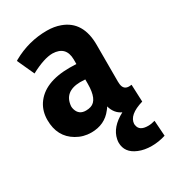

<svg xmlns="http://www.w3.org/2000/svg" viewBox="-175 -595 802 897"><g transform="rotate(-30 226.0 -146.0)"><path d="M452.1 198.2 446.3 114.3Q426.8 120.1 409.2 120.1Q362.3 120.1 357.4 86.9Q356.4 83 356.4 80.1Q358.4 32.2 441.4 7.8L437.5 -85Q431.6 -84 423.8 -84Q394.5 -84 390.6 -115.2Q389.6 -122.1 389.6 -129.9V-328.1Q389.6 -455.1 292 -490.2Q259.8 -502 220.7 -502Q122.1 -502 35.2 -453.1Q32.2 -451.2 29.3 -449.2L71.3 -357.4Q144.5 -396.5 190.4 -396.5Q261.7 -394.5 262.7 -323.2V-297.9Q248 -298.8 226.6 -298.8Q88.9 -298.8 37.1 -219.7Q14.6 -184.6 14.6 -138.7Q14.6 -47.9 85 -6.8Q121.1 14.6 164.1 14.6Q236.3 14.6 277.3 -39.1Q284.2 -46.9 288.1 -54.7Q299.8 -11.7 335.9 4.9Q263.7 43 252 101.6Q250 111.3 250 119.1Q250 173.8 307.6 197.3Q337.9 210 377 210Q415 210 452.1 198.2ZM193.4 -86.9Q156.2 -86.9 145.5 -121.1Q142.6 -129.9 142.6 -138.7Q148.4 -213.9 234.4 -215.8Q253.9 -215.8 262.7 -214.8V-191.4Q262.7 -104.5 219.7 -90.8Q208 -86.9 193.4 -86.9Z"/></g></svg>

Font: Yaldevi Colombo
Style: Bold
Weight: 700
Designer: Sol Matas, Denzil Rajitha, Kosala Senevirathne and Pathum Egodawatta
Foundry: Mooniak
Version: Version 1.020 ; ttfautohint (v1.6)